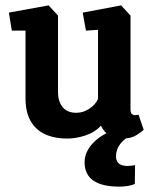

<svg xmlns="http://www.w3.org/2000/svg" viewBox="-20 -512 579 715"><path d="M230 4Q183 4 148 -12Q113 -28 94 -61.5Q75 -95 75 -146V-398H24L13 -465L161 -492L196 -454V-169Q196 -150 201 -135.5Q206 -121 215 -111Q224 -101 236.5 -96.5Q249 -92 264 -92Q291 -92 314 -108Q337 -124 345 -144V-401L300 -398L288 -465L431 -492L466 -454V-105Q466 -92 471 -87.5Q476 -83 482 -83Q487 -83 491 -84Q495 -85 496 -85L515 -29Q509 -22 488.5 -9Q468 4 437 4Q411 4 389.5 -7Q368 -18 356 -44Q333 -19 298 -7.5Q263 4 230 4ZM424 183Q295 183 295 92Q295 51 331.5 15.5Q368 -20 430 -34L483 -17Q445 2 428.5 23Q412 44 412 70Q412 106 455 106Q468 106 483 103L482 173Q459 183 424 183Z"/></svg>

Font: Kreon
Style: Bold
Weight: 700
Designer: Julia Petretta
Foundry: Julia Petretta and Eli Heuer
Version: Version 2.002